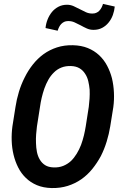

<svg xmlns="http://www.w3.org/2000/svg" viewBox="-20 -952 627 982"><path d="M543.9 -306.2 559.6 -404.3Q564.5 -440.9 562.7 -478.5Q561 -516.1 552.7 -551.3Q543.9 -585.4 527.8 -616Q511.7 -646.5 486.8 -669.9Q461.9 -692.9 429 -706.3Q396 -719.7 353 -720.7Q308.6 -721.7 271.2 -709.5Q233.9 -697.3 203.1 -675.3Q172.4 -652.8 148.2 -622.3Q124 -591.8 106.4 -556.2Q88.4 -521 76.7 -482.2Q64.9 -443.4 59.1 -404.3L43.5 -305.7Q38.6 -269.5 39.8 -232.4Q41 -195.3 49.3 -160.6Q57.6 -126 73 -95.5Q88.4 -64.9 112.3 -42Q136.2 -18.6 168.9 -4.9Q201.7 8.8 244.1 9.8Q288.6 10.7 326.4 -1.2Q364.3 -13.2 396 -35.2Q427.2 -57.1 451.9 -87.6Q476.6 -118.2 495.6 -153.3Q513.7 -189 525.6 -228Q537.6 -267.1 543.9 -306.2ZM434.1 -405.8 418.5 -305.7Q415 -283.7 409.2 -259.3Q403.3 -234.9 394.5 -210.9Q385.3 -187 372.3 -165.8Q359.4 -144.5 342.8 -128.4Q325.2 -112.3 303.2 -103.5Q281.2 -94.7 253.9 -95.7Q227.5 -96.7 210.7 -107.4Q193.8 -118.2 183.6 -135.7Q173.3 -152.8 168.9 -174.8Q164.6 -196.8 164.1 -219.7Q163.1 -242.7 164.8 -264.9Q166.5 -287.1 168.9 -305.2L184.6 -405.3Q187.5 -427.2 193.1 -451.4Q198.7 -475.6 207 -499.5Q215.3 -522.9 227.3 -544.2Q239.3 -565.4 255.9 -581.5Q272 -597.7 293.7 -606.4Q315.4 -615.2 343.3 -614.3Q369.1 -613.3 386.7 -602.8Q404.3 -592.3 415 -575.2Q426.3 -558.6 431.4 -537.1Q436.5 -515.6 438.5 -493.2Q439.5 -469.7 438 -447.3Q436.5 -424.8 434.1 -405.8ZM566.9 -918.5 506.8 -932.1Q503.9 -921.9 499 -912.6Q494.1 -903.3 486.8 -896Q480.5 -890.1 472.4 -886.5Q464.4 -882.8 453.6 -882.8Q435.5 -882.3 419.9 -889.4Q404.3 -896.5 388.7 -904.8Q373 -913.1 356.9 -920.4Q340.8 -927.7 322.8 -927.7Q298.3 -927.7 278.8 -917.5Q259.3 -907.2 245.6 -890.6Q231.4 -873 223.1 -851.6Q214.8 -830.1 212.9 -808.6L274.9 -794.9Q277.8 -804.7 282.5 -814Q287.1 -823.2 293.5 -829.6Q299.8 -835.9 308.1 -840.1Q316.4 -844.2 327.6 -844.2Q345.7 -844.7 361.3 -837.6Q377 -830.6 392.6 -822.3Q408.2 -813.5 424.1 -806.4Q439.9 -799.3 458.5 -799.3Q483.4 -799.3 502.7 -809.6Q522 -819.8 535.6 -836.9Q549.3 -853.5 557.1 -875Q564.9 -896.5 566.9 -918.5Z"/></svg>

Font: Roboto Mono SemiBold
Style: Italic
Weight: 600
Italic angle: -10°
Monospace: yes
Designer: Google
Version: Version 3.000